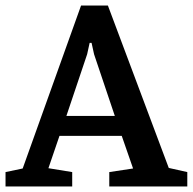

<svg xmlns="http://www.w3.org/2000/svg" viewBox="-29 -674 697 694"><path d="M-9 0V-52L53 -65L264 -654H361L581 -67L648 -52V0H366V-52L452 -65L411 -183H186L146 -66L232 -52V0ZM211 -255H386L311 -478L302 -519H295L286 -478Z"/></svg>

Font: Faustina SemiBold
Style: Regular
Weight: 600
Designer: Alfonso Garcia
Foundry: http://www.omnibus-type.com
Version: Version 1.200